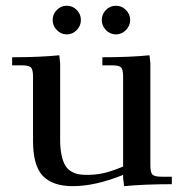

<svg xmlns="http://www.w3.org/2000/svg" viewBox="-20 -637 633 664"><path d="M22 -411.1V-439Q115.2 -439 185.1 -445.8L188 -418V-154.8Q188 -122.6 193.1 -99.6Q198.2 -76.7 206.3 -63.7Q214.4 -50.8 227.5 -43.5Q240.7 -36.1 252.7 -34.2Q264.6 -32.2 282.2 -32.2Q309.1 -32.2 335.4 -37.6Q361.8 -43 405.8 -61V-371.1Q405.8 -396.5 398.7 -403.8Q391.6 -411.1 367.2 -411.1H334V-439Q427.2 -439 497.1 -445.8L500 -418V-65.9Q500 -41 507.1 -33.4Q514.2 -25.9 539.1 -25.9H574.2V0Q479.5 0 409.2 6.8L405.8 -21V-32.2Q309.6 6.8 231.9 6.8Q162.1 6.8 128.2 -28.6Q94.2 -64 94.2 -149.9V-371.1Q94.2 -396 87.2 -403.6Q80.1 -411.1 55.2 -411.1ZM176.5 -533Q162.1 -547.9 162.1 -567.9Q162.1 -587.9 176.5 -602.5Q190.9 -617.2 210.9 -617.2Q231 -617.2 245.4 -602.5Q259.8 -587.9 259.8 -567.9Q259.8 -547.9 245.4 -533Q231 -518.1 210.9 -518.1Q190.9 -518.1 176.5 -533ZM346.4 -533Q332 -547.9 332 -567.9Q332 -587.9 346.4 -602.5Q360.8 -617.2 380.9 -617.2Q400.9 -617.2 415.5 -602.5Q430.2 -587.9 430.2 -567.9Q430.2 -547.9 415.5 -533Q400.9 -518.1 380.9 -518.1Q360.8 -518.1 346.4 -533Z"/></svg>

Font: Dihjauti S
Style: Bold
Weight: 700
Designer: T. Christopher White
Version: Version 3.0.0